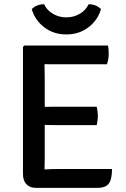

<svg xmlns="http://www.w3.org/2000/svg" viewBox="-20 -902 606 923"><path d="M518.5 -89.5Q518.5 -41 503.5 -20Q488.5 1 448.5 1H151Q123 1 106.8 -16.5Q90.5 -34 90.5 -64.5V-676.5L96.5 -683H499Q501.5 -671 502 -660.2Q502.5 -649.5 502.5 -640.5Q502.5 -631.5 500.5 -618.2Q498.5 -605 494 -593H257Q246 -593 228.8 -593Q211.5 -593 194 -593.5Q194 -573.5 194.5 -560.5Q195 -547.5 195 -527.5V-388.5Q212.5 -388.5 229.2 -388.8Q246 -389 257 -389H445Q447.5 -378.5 449 -366Q450.5 -353.5 450.5 -345Q450.5 -336 449 -323.8Q447.5 -311.5 445 -300.5H257Q246 -300.5 229.2 -300.8Q212.5 -301 195 -301.5V-138Q195 -124.5 194.5 -113Q194 -101.5 194 -87.5Q208.5 -88.5 224.5 -89Q240.5 -89.5 260 -89.5ZM465.5 -858Q449.5 -804.5 404.8 -770.5Q360 -736.5 299 -736.5Q237.5 -736.5 193 -770.5Q148.5 -804.5 132.5 -858Q143 -869.5 159.2 -875.8Q175.5 -882 192 -881.5Q205.5 -852.5 234.8 -835.5Q264 -818.5 299 -818.5Q334 -818.5 363.2 -835.5Q392.5 -852.5 406 -881.5Q422.5 -882 438.8 -875.8Q455 -869.5 465.5 -858Z"/></svg>

Font: Signika SC
Style: Regular
Weight: 400
Designer: Anna Giedryś
Foundry: Anna Giedryś
Version: Version 2.000; ttfautohint (v1.8.3) -l 8 -r 50 -G 200 -x 9 -